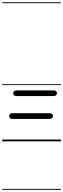

<svg xmlns="http://www.w3.org/2000/svg" viewBox="-25 -1250 558 1698"><path d="M87 -198Q70.5 -198 63 -205.5Q55.5 -213 55.5 -222.5Q55.5 -232.5 63.2 -240.8Q71 -249 87 -249H412Q428 -249 435.8 -241.8Q443.5 -234.5 443.5 -225Q443.5 -215 435.8 -206.5Q428 -198 412 -198ZM91.5 -425Q91.5 -435 98.8 -442.8Q106 -450.5 123 -450.5H447.5Q464.5 -450.5 471.8 -443.2Q479 -436 479 -426Q479 -416.5 471.8 -408.5Q464.5 -400.5 447.5 -400.5H123Q106 -400.5 98.8 -407.8Q91.5 -415 91.5 -425ZM87 -198Q70.5 -198 63 -205.5Q55.5 -213 55.5 -222.5Q55.5 -232.5 63.2 -240.8Q71 -249 87 -249H412Q428 -249 435.8 -241.8Q443.5 -234.5 443.5 -225Q443.5 -215 435.8 -206.5Q428 -198 412 -198ZM91.5 -425Q91.5 -435 98.8 -442.8Q106 -450.5 123 -450.5H447.5Q464.5 -450.5 471.8 -443.2Q479 -436 479 -426Q479 -416.5 471.8 -408.5Q464.5 -400.5 447.5 -400.5H123Q106 -400.5 98.8 -407.8Q91.5 -415 91.5 -425ZM-5 420.5H513.5V428.5H-5ZM-5 -16H513.5V0H-5ZM-5 -505.5H513.5V-497.5H-5ZM-5 -1230H513.5V-1222H-5Z"/></svg>

Font: Edu VIC WA NT Pre Guide
Style: Regular
Weight: 400
Designer: Tina and Corey Anderson, Eben Sorkin, Mirko Velimirovic
Foundry: Google for Education
Version: Version 1.000